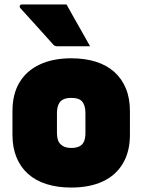

<svg xmlns="http://www.w3.org/2000/svg" viewBox="-20 -826 640 863"><path d="M300 -564Q362 -564 411 -548.5Q460 -533 494 -502.5Q528 -472 546 -428Q564 -384 564 -326V-220Q564 -145 532.5 -91.5Q501 -38 442 -10.5Q383 17 300 17Q238 17 189 1.5Q140 -14 106 -44.5Q72 -75 54 -119Q36 -163 36 -220V-326Q36 -403 67.5 -455.5Q99 -508 158.5 -536Q218 -564 300 -564ZM300 -386Q278 -386 264 -379Q250 -372 243 -356.5Q236 -341 236 -317V-229Q236 -211 240 -198Q244 -185 253 -177Q261 -169 272.5 -165Q284 -161 300 -161Q322 -161 336.5 -168Q351 -175 357.5 -190Q364 -205 364 -229V-317Q364 -336 360 -349Q356 -362 348 -371Q340 -379 328.5 -382.5Q317 -386 300 -386ZM279 -806Q297 -774 314.5 -742.5Q332 -711 350 -680Q368 -649 385 -618Q352 -618 313.5 -618Q275 -618 239 -618Q232 -618 227 -620Q222 -622 220 -625Q191 -658 166.5 -684.5Q142 -711 119.5 -736.5Q97 -762 71 -790Q67 -795 69.5 -800.5Q72 -806 78 -806Q112 -806 144.5 -806Q177 -806 210.5 -806Q244 -806 279 -806Z"/></svg>

Font: Recursive Monospace Black
Style: Regular
Weight: 900
Version: Version 1.047